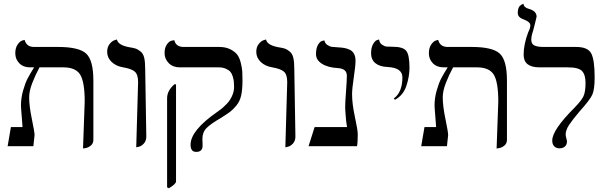

<svg xmlns="http://www.w3.org/2000/svg" viewBox="-20 -766 3197 1006"><path d="M415 12.2 423.8 -233.9Q423.8 -335.9 400.4 -374.5Q377 -413.1 312 -413.1H187Q166 -374.5 149.4 -332Q132.8 -289.6 132.8 -255.9Q132.8 -210 147 -142.1Q161.1 -74.2 161.1 -58.1L154.8 0H20L37.1 -100.1H98.1Q97.2 -114.3 95 -141.1Q92.8 -168 91.3 -188Q89.8 -208 89.8 -211.9Q89.8 -252.9 101.1 -292Q112.3 -331.1 124.8 -355Q137.2 -378.9 158.7 -413.1H137.2Q102.1 -413.1 81.1 -434.6Q60.1 -456.1 60.1 -486.8Q60.1 -514.6 72 -532.2Q84 -549.8 96.7 -553.7L108.9 -557.1Q118.7 -520 158.2 -520H284.2Q394 -520 431.6 -485.1Q469.2 -450.2 469.2 -344.2V-33.2Q469.2 -14.2 455.6 -3.2Q441.9 7.8 428.7 9.8Z M693.8 5.9 703.6 -335.9Q703.6 -376 686 -390.9Q668.5 -405.8 625.5 -413.1Q588.4 -418.9 564.9 -441.4Q541.5 -463.9 541.5 -494.1Q541.5 -519 554 -534.9Q566.4 -550.8 579.6 -555.2L592.8 -559.1Q597.7 -530.3 654.8 -519Q680.7 -515.1 692.1 -511Q703.6 -506.8 717 -495.8Q730.5 -484.9 735.6 -463.4Q740.7 -441.9 740.7 -405.8L746.6 -50.8Q746.6 -27.8 733.6 -13.9Q720.7 0 707 2.9Z M865.2 220.2 855.5 215.8V-251Q855.5 -291 893.6 -324.2H902.3V184.1Q902.3 198.2 865.2 220.2ZM1040.5 -38.1Q1040.5 -35.2 1041 -23.2Q1041.5 -11.2 1041.5 -2.9Q1041.5 30.3 1007.3 29.8Q978.5 29.8 978.5 -7.8Q978.5 -83 1119.1 -180.2Q1127 -185.1 1138.7 -194.6Q1150.4 -204.1 1167.2 -220.9Q1184.1 -237.8 1195.3 -262Q1206.5 -286.1 1206.5 -310.1Q1206.5 -327.1 1205.3 -338.1Q1204.1 -349.1 1199.7 -364.5Q1195.3 -379.9 1187.3 -389.4Q1179.2 -398.9 1163.3 -406Q1147.5 -413.1 1124.5 -413.1H921.4Q886.2 -413.1 864.3 -435.1Q842.3 -457 842.3 -487.8Q842.3 -516.6 854.7 -533.7Q867.2 -550.8 880.4 -553.2L893.6 -555.2Q901.4 -520 942.4 -520H1128.4Q1162.6 -520 1187 -507.6Q1211.4 -495.1 1223.4 -479Q1235.4 -462.9 1241.9 -435.5Q1248.5 -408.2 1249.5 -390.1Q1250.5 -372.1 1250.5 -344.2Q1250.5 -298.3 1243.9 -267.1Q1237.3 -235.8 1218.8 -213.4Q1200.2 -190.9 1185.3 -179.9Q1170.4 -168.9 1137.2 -147.9Q1084 -117.2 1062.3 -95.2Q1040.5 -73.2 1040.5 -38.1Z M1475.1 5.9 1484.9 -335.9Q1484.9 -376 1467.3 -390.9Q1449.7 -405.8 1406.7 -413.1Q1369.6 -418.9 1346.2 -441.4Q1322.8 -463.9 1322.8 -494.1Q1322.8 -519 1335.2 -534.9Q1347.7 -550.8 1360.8 -555.2L1374 -559.1Q1378.9 -530.3 1436 -519Q1461.9 -515.1 1473.4 -511Q1484.9 -506.8 1498.3 -495.8Q1511.7 -484.9 1516.8 -463.4Q1522 -441.9 1522 -405.8L1527.8 -50.8Q1527.8 -27.8 1514.9 -13.9Q1502 0 1488.3 2.9Z M1824.7 -272Q1824.7 -222.2 1839.6 -153.1Q1854.5 -84 1854.5 -63Q1854.5 -19 1850.6 0H1596.7L1628.4 -100.1H1798.3Q1792.5 -130.9 1789.6 -181.2Q1788.6 -188 1788.6 -204.1Q1788.6 -230 1793 -287.6Q1797.4 -345.2 1797.4 -369.1Q1797.4 -406.2 1750.5 -409.2Q1697.3 -412.1 1666.5 -432.1Q1635.7 -452.1 1635.7 -481.9Q1635.7 -514.2 1646.7 -532Q1657.7 -549.8 1668.5 -551.8L1679.7 -554.2Q1682.6 -539.1 1695.1 -530.5Q1707.5 -522 1719 -520.5Q1730.5 -519 1749.5 -518.1Q1769.5 -517.1 1783.9 -514.6Q1798.3 -512.2 1813 -505.1Q1827.6 -498 1835.2 -483.6Q1842.8 -469.2 1842.8 -448.2Q1842.8 -420.4 1833.7 -360.6Q1824.7 -300.8 1824.7 -272Z M2049.3 -243.2 2043.5 -250Q2088.4 -283.2 2088.4 -360.8Q2088.4 -411.6 2009.3 -415Q1968.3 -417 1946.3 -435.5Q1924.3 -454.1 1924.3 -486.8Q1924.3 -516.6 1934.8 -534.9Q1945.3 -553.2 1956.1 -556.2L1966.3 -559.1Q1968.3 -541 1981.4 -532Q1994.6 -522.9 2005.6 -522Q2016.6 -521 2037.6 -521Q2090.8 -521 2108.2 -500Q2125.5 -479 2125.5 -411.1Q2125.5 -364.3 2108.9 -315.2Q2092.3 -266.1 2049.3 -243.2Z M2582 12.2 2590.8 -233.9Q2590.8 -335.9 2567.4 -374.5Q2543.9 -413.1 2479 -413.1H2354Q2333 -374.5 2316.4 -332Q2299.8 -289.6 2299.8 -255.9Q2299.8 -210 2314 -142.1Q2328.1 -74.2 2328.1 -58.1L2321.8 0H2187L2204.1 -100.1H2265.1Q2264.2 -114.3 2262 -141.1Q2259.8 -168 2258.3 -188Q2256.8 -208 2256.8 -211.9Q2256.8 -252.9 2268.1 -292Q2279.3 -331.1 2291.7 -355Q2304.2 -378.9 2325.7 -413.1H2304.2Q2269 -413.1 2248 -434.6Q2227.1 -456.1 2227.1 -486.8Q2227.1 -514.6 2239 -532.2Q2251 -549.8 2263.7 -553.7L2275.9 -557.1Q2285.6 -520 2325.2 -520H2451.2Q2561 -520 2598.6 -485.1Q2636.2 -450.2 2636.2 -344.2V-33.2Q2636.2 -14.2 2622.6 -3.2Q2608.9 7.8 2595.7 9.8Z M2763.7 -558.1Q2763.7 -535.2 2780.3 -527.6Q2796.9 -520 2828.6 -520H2998.5Q3060.5 -520 3078.1 -485.6Q3095.7 -451.2 3095.7 -360.8Q3095.7 -296.9 3083.3 -269.5Q3070.8 -242.2 3016.6 -182.1Q2978.5 -137.2 2961.2 -110.6Q2943.8 -84 2943.8 -61Q2943.8 -53.2 2947.3 -41.5Q2950.7 -29.8 2950.7 -24.9Q2950.7 -7.8 2939.7 1.7Q2928.7 11.2 2911.6 11.2Q2894.5 11.2 2884 0.7Q2873.5 -9.8 2873.5 -29.8Q2873.5 -85 2989.7 -201.2Q3026.9 -239.3 3037.4 -262.2Q3047.9 -285.2 3047.9 -332Q3047.9 -374 3029.8 -393.6Q3011.7 -413.1 2954.6 -413.1H2806.6Q2723.6 -413.1 2723.6 -479Q2723.6 -533.2 2747.6 -597.2Q2758.8 -619.1 2758.8 -632.8Q2758.8 -650.9 2726.6 -663.1Q2692.4 -674.3 2692.9 -698.2Q2692.9 -711.4 2695.8 -720.7Q2698.7 -730 2703.1 -734.4Q2707.5 -738.8 2712.2 -741.5Q2716.8 -744.1 2719.7 -745.1L2722.7 -746.1Q2724.6 -726.1 2752.4 -719.2Q2791.5 -708 2791.5 -678.2Q2791.5 -676.3 2783 -642.6Q2774.4 -608.9 2772.5 -602.1Q2763.7 -577.1 2763.7 -558.1Z"/></svg>

Font: Linux Libertine Capitals
Style: Small Caps
Weight: 400
Designer: Philipp H. Poll
Foundry: Philipp H. Poll
Version: Version 5.1.3